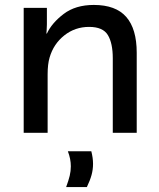

<svg xmlns="http://www.w3.org/2000/svg" viewBox="-20 -538 643 778"><path d="M170 -506V-439Q170 -425 169 -415Q168 -405 168 -402H170Q190 -445 238 -481.5Q286 -518 360 -518Q449 -518 491.5 -469.5Q534 -421 534 -324V0H437V-302Q437 -363 417 -396Q397 -429 341 -429Q284 -429 240.5 -394.5Q197 -360 181 -305Q173 -278 173 -237V0H76V-506ZM357 126Q357 149 351 171Q345 193 332 220H248Q258 193 262.5 174Q267 155 267 136Q267 106 255 75H350Q357 102 357 126Z"/></svg>

Font: Museo Sans Medium
Style: Regular
Weight: 500
Designer: Jos Buivenga
Foundry: Jos Buivenga & Rosetta Type Foundry (extension, remastering)
Version: Version 3.600;PS 1.000;hotconv 1.0.88;makeotf.lib2.5.647800;